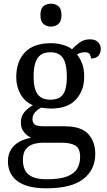

<svg xmlns="http://www.w3.org/2000/svg" viewBox="-20 -780 578 1040"><path d="M231 240Q127 240 75 201.5Q23 163 23 94Q23 55 40.5 28.5Q58 2 86.5 -13Q115 -28 148 -34Q128 -43 110.5 -63.5Q93 -84 93 -116Q93 -146 108.5 -168Q124 -190 158 -210Q115 -228 91.5 -269.5Q68 -311 68 -361Q68 -447 115 -496.5Q162 -546 256 -546Q292 -546 324 -536Q356 -526 370 -513Q384 -529 409 -548Q434 -567 467 -567Q497 -567 511.5 -551.5Q526 -536 526 -515Q526 -494 513.5 -478.5Q501 -463 473 -463Q473 -474 466.5 -485.5Q460 -497 440 -497Q427 -497 417 -494Q407 -491 397 -485Q414 -464 425 -435.5Q436 -407 436 -364Q436 -290 391.5 -241Q347 -192 256 -192Q244 -192 228.5 -193.5Q213 -195 203 -197Q184 -187 170 -172Q156 -157 156 -134Q156 -116 167.5 -106Q179 -96 218 -96H331Q420 -96 458 -54Q496 -12 496 53Q496 139 431.5 189.5Q367 240 231 240ZM233 191Q305 191 344 175.5Q383 160 398.5 132.5Q414 105 414 70Q414 24 388 8.5Q362 -7 312 -7H214Q186 -7 161 0.5Q136 8 120 28Q104 48 104 88Q104 117 115 140.5Q126 164 154 177.5Q182 191 233 191ZM253 -240Q286 -240 305.5 -253Q325 -266 333.5 -294Q342 -322 342 -365Q342 -410 333 -439.5Q324 -469 304.5 -483Q285 -497 252 -497Q220 -497 200 -482.5Q180 -468 171 -438.5Q162 -409 162 -364Q162 -300 183.5 -270Q205 -240 253 -240ZM256 -636Q232 -636 215.5 -650Q199 -664 199 -698Q199 -733 215.5 -746.5Q232 -760 256 -760Q279 -760 296 -746.5Q313 -733 313 -698Q313 -664 296 -650Q279 -636 256 -636Z"/></svg>

Font: Noto Serif Kannada
Style: Regular
Weight: 400
Designer: Universal Thirst, Indian Type Foundry and the Monotype Design Team
Foundry: Monotype Imaging Inc.
Version: Version 2.003